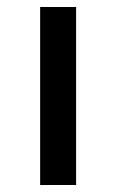

<svg xmlns="http://www.w3.org/2000/svg" viewBox="-20 -530 333 550"><path d="M95 0V-510H198V0Z"/></svg>

Font: Saira Expanded Medium
Style: Regular
Weight: 500
Width: 7
Designer: Hector Gatti with collaboration of the Omnibus-Type team
Foundry: Omnibus-Type
Version: Version 1.100; ttfautohint (v1.8.3)